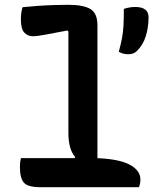

<svg xmlns="http://www.w3.org/2000/svg" viewBox="-20 -780 640 800"><path d="M67 -121H291L293 -126Q265 -158 265 -227V-649L261 -653Q203 -642 168.5 -635.5Q134 -629 117 -629Q95 -629 81 -644.5Q67 -660 67 -700Q67 -727 74 -750Q103 -753 137.5 -755.5Q172 -758 206 -759Q240 -760 265 -760Q327 -760 356.5 -742.5Q386 -725 386 -674V-121Q479 -117 522 -93Q565 -69 565 -33Q565 -15 559 0H148Q96 0 79.5 -19Q63 -38 63 -84Q63 -105 67 -121ZM515 -554Q502 -554 493.5 -556.5Q485 -559 475 -564Q484 -598 488.5 -622Q493 -646 494.5 -673.5Q496 -701 496 -743Q521 -751 543 -751Q599 -751 599 -708Q599 -668 588 -631Q577 -594 551 -568Q537 -554 515 -554Z"/></svg>

Font: Recursive Mn Csl St SmB
Style: Regular
Weight: 600
Monospace: yes
Version: Version 1.079;hotconv 1.0.112;makeotfexe 2.5.65598; ttfautoh